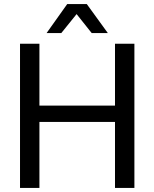

<svg xmlns="http://www.w3.org/2000/svg" viewBox="-20 -920 756 940"><path d="M429 -758H508L405 -900H309L208 -758H280L355 -851ZM543 -403H173V-706H78V0H173V-323H543V0H638V-706H543Z"/></svg>

Font: Alpha Lyrae Medium
Style: Regular
Weight: 500
Designer: Nikolay Petroussenko, Plamen Motev
Foundry: Fontfabric LLC
Version: Version 1.000;hotconv 1.0.109;makeotfexe 2.5.65596